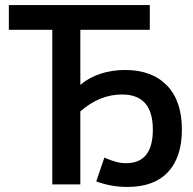

<svg xmlns="http://www.w3.org/2000/svg" viewBox="-20 -730 762 760"><path d="M187 -612H15V-710H573V-612H298V-394Q332 -423 377.5 -438Q423 -453 475 -453Q581 -453 640.5 -392Q700 -331 700 -217Q700 -108 645 -49Q590 10 484 10Q420 10 361 -12L393 -106Q419 -95 439 -89.5Q459 -84 479 -84Q585 -84 585 -217Q585 -356 463 -356Q374 -356 298 -289V0H187Z"/></svg>

Font: IngvarSans
Style: Regular
Weight: 600
Version: Version 3.000